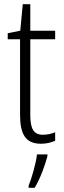

<svg xmlns="http://www.w3.org/2000/svg" viewBox="-20 -678 304 919"><path d="M185 -33C139 -33 125 -65 125 -129V-490H244V-531H125V-658H89L77 -531L17 -519V-490H76V-130C76 -37 101 10 176 10C204 10 225 4 244 -4V-45C228 -38 207 -33 185 -33ZM207 70V61H157C153 102 131 177 117 211V221H146C173 175 194 118 207 70Z"/></svg>

Font: Noto Sans Armenian Condensed ExtraLight
Style: Regular
Weight: 200
Width: 3
Designer: Monotype Design Team
Foundry: Monotype Imaging Inc.
Version: Version 2.008